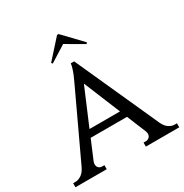

<svg xmlns="http://www.w3.org/2000/svg" viewBox="-190 -933 1032 1075"><g transform="rotate(-30 326.5 -395.0)"><path d="M327 -790H337L451 -671L445 -663L331 -729L226 -663L220 -671ZM578 -78Q591 -50 609.5 -38Q628 -26 645 -26H661V0H445V-26H461Q472 -26 481.5 -34Q491 -42 491 -57Q491 -64 488 -73L437 -197H202L151 -76Q147 -67 147 -57Q147 -42 156 -34Q165 -26 176 -26H192V0H-10V-26H6Q23 -26 42 -38Q61 -50 75 -78L277 -509Q287 -530 295 -549Q302 -566 307.5 -584Q313 -602 314 -614H336ZM418 -243 321 -479 221 -243Z"/></g></svg>

Font: Constantine
Style: Regular
Weight: 400
Designer: Dukom Design
Version: Version 1.001;PS 001.001;hotconv 1.0.56;makeotf.lib2.0.21325